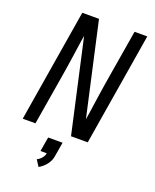

<svg xmlns="http://www.w3.org/2000/svg" viewBox="-175 -834 950 1177"><g transform="rotate(20 300.0 -245.0)"><path d="M32 0 153 -735H262L397 -130Q399 -138 400 -147Q401 -156 403 -165L419 -276Q425 -317 431.5 -358.5Q438 -400 445 -441L494 -735H577L456 0H347L219 -574L212 -605Q210 -597 209 -588Q208 -579 206 -570L190 -459Q184 -418 177.5 -376.5Q171 -335 164 -294L115 0ZM224 245 198 204Q215 196 227.5 181Q240 166 243 149H202L218 55H312L296 149Q294 164 287.5 178Q281 192 271.5 204.5Q262 217 249.5 227.5Q237 238 224 245Z"/></g></svg>

Font: Iosevka SS04 Extended
Style: Italic
Weight: 400
Width: 7
Italic angle: -9°
Monospace: yes
Designer: Belleve Invis
Foundry: Belleve Invis
Version: Version 19.0.0; ttfautohint (v1.8.4)